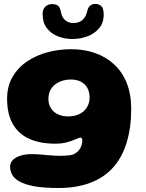

<svg xmlns="http://www.w3.org/2000/svg" viewBox="-20 -712 728 960"><path d="M271 228Q195.5 228 148.2 218.8Q101 209.5 75.2 194.2Q49.5 179 40 160Q30.5 141 30.5 122.5Q30.5 101 45 87Q59.5 73 84.2 65.8Q109 58.5 139 58.5Q158.5 58.5 181 60.5Q203.5 62.5 227.2 64.5Q251 66.5 274.8 67Q298.5 67.5 321 65Q340 64 353.2 56.8Q366.5 49.5 375 38.5Q383.5 27.5 387.5 14.8Q391.5 2 391.5 -11Q391.5 -14.5 390.5 -17.2Q389.5 -20 387.8 -22Q386 -24 383 -24Q377 -24 366.8 -19.2Q356.5 -14.5 341 -8.8Q325.5 -3 305 1.8Q284.5 6.5 258 6.5Q179 6.5 125 -18.5Q71 -43.5 43.2 -93.5Q15.5 -143.5 15.5 -218Q15.5 -280.5 42.5 -327.2Q69.5 -374 115.2 -404.8Q161 -435.5 218 -450.8Q275 -466 335.5 -466Q401.5 -466 456.2 -446.5Q511 -427 551.5 -389.2Q592 -351.5 614 -296Q636 -240.5 636 -168.5Q636 -73 613.2 1.2Q590.5 75.5 545 126Q499.5 176.5 431 202.2Q362.5 228 271 228ZM321 -130Q345 -130 364.8 -136.8Q384.5 -143.5 398.5 -156Q412.5 -168.5 420.2 -186Q428 -203.5 428 -224.5Q428 -252 416.8 -272.2Q405.5 -292.5 384.5 -303.5Q363.5 -314.5 333 -314.5Q313 -314.5 293.5 -308.8Q274 -303 257.8 -291.2Q241.5 -279.5 231.8 -261Q222 -242.5 222 -217Q222 -192 233.8 -172.2Q245.5 -152.5 267.8 -141.2Q290 -130 321 -130ZM342.5 -517Q303 -517 269 -530.5Q235 -544 214 -571.5Q193 -599 193 -642Q193 -664.5 206 -678Q219 -691.5 240 -691.5Q264 -691.5 272.8 -680.8Q281.5 -670 284.5 -653Q289.5 -625 306 -611Q322.5 -597 345.5 -597Q365 -597 379 -603.5Q393 -610 402.5 -623.8Q412 -637.5 417 -659.5Q421.5 -677 431.8 -684.8Q442 -692.5 456.5 -692.5Q474 -692.5 486.2 -681.5Q498.5 -670.5 498.5 -639Q498.5 -597.5 475.2 -570.2Q452 -543 416.2 -530Q380.5 -517 342.5 -517Z"/></svg>

Font: Gluten Thin
Style: Bold
Weight: 700
Version: Version 1.300